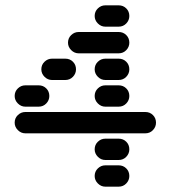

<svg xmlns="http://www.w3.org/2000/svg" viewBox="-20 -710 640 720"><path d="M335 -50Q335 -34 347 -22Q359 -10 375 -10H425Q442 -10 453.5 -22Q465 -34 465 -50Q465 -67 453.5 -78.5Q442 -90 425 -90H375Q359 -90 347 -78.5Q335 -67 335 -50ZM335 -150Q335 -134 347 -122Q359 -110 375 -110H425Q442 -110 453.5 -122Q465 -134 465 -150Q465 -167 453.5 -178.5Q442 -190 425 -190H375Q359 -190 347 -178.5Q335 -167 335 -150ZM35 -250Q35 -234 47 -222Q59 -210 75 -210H525Q542 -210 553.5 -222Q565 -234 565 -250Q565 -267 553.5 -278.5Q542 -290 525 -290H75Q59 -290 47 -278.5Q35 -267 35 -250ZM335 -350Q335 -334 347 -322Q359 -310 375 -310H425Q442 -310 453.5 -322Q465 -334 465 -350Q465 -367 453.5 -378.5Q442 -390 425 -390H375Q359 -390 347 -378.5Q335 -367 335 -350ZM35 -350Q35 -334 47 -322Q59 -310 75 -310H125Q142 -310 153.5 -322Q165 -334 165 -350Q165 -367 153.5 -378.5Q142 -390 125 -390H75Q59 -390 47 -378.5Q35 -367 35 -350ZM335 -450Q335 -434 347 -422Q359 -410 375 -410H425Q442 -410 453.5 -422Q465 -434 465 -450Q465 -467 453.5 -478.5Q442 -490 425 -490H375Q359 -490 347 -478.5Q335 -467 335 -450ZM135 -450Q135 -434 147 -422Q159 -410 175 -410H225Q242 -410 253.5 -422Q265 -434 265 -450Q265 -467 253.5 -478.5Q242 -490 225 -490H175Q159 -490 147 -478.5Q135 -467 135 -450ZM235 -550Q235 -534 247 -522Q259 -510 275 -510H425Q442 -510 453.5 -522Q465 -534 465 -550Q465 -567 453.5 -578.5Q442 -590 425 -590H275Q259 -590 247 -578.5Q235 -567 235 -550ZM335 -650Q335 -634 347 -622Q359 -610 375 -610H425Q442 -610 453.5 -622Q465 -634 465 -650Q465 -667 453.5 -678.5Q442 -690 425 -690H375Q359 -690 347 -678.5Q335 -667 335 -650Z"/></svg>

Font: Matrix Sans Raster
Style: Regular
Weight: 400
Designer: Brad Neil
Version: Version 1.100